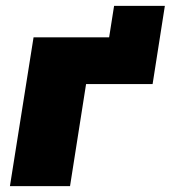

<svg xmlns="http://www.w3.org/2000/svg" viewBox="-20 -638 585 658"><path d="M14 0 95 -510H354L371 -618H545L503 -350H275L220 0Z"/></svg>

Font: Mulish ExtraBlack
Style: Italic
Weight: 1000
Italic angle: -9°
Designer: Vernon Adams
Foundry: Vernon Adams
Version: Version 3.603; ttfautohint (v1.8.3)